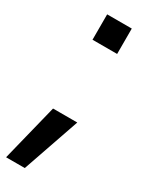

<svg xmlns="http://www.w3.org/2000/svg" viewBox="-212 -590 662 851"><g transform="rotate(30 119.0 -164.0)"><path d="M62.5 -419.9V-549.8H188.5V-419.9ZM-8.8 222.7 63.5 -68.4H187.5L86.9 222.7Z"/></g></svg>

Font: Gothic A1 ExtraBold
Style: Regular
Weight: 800
Designer: HanYang I&C Co.,Ltd.
Foundry: HanYang I&C Co.,Ltd.
Version: Version 2.50